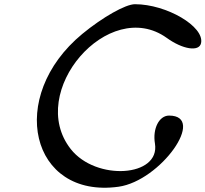

<svg xmlns="http://www.w3.org/2000/svg" viewBox="-20 -867 976 912"><path d="M371 -706C10 -408 125 78 543 20C743 -8 963 -318 783 -318C736 -318 704 -256 716 -185C742 -26 436 -6 316 -159C103 -430 496 -885 772 -687C848 -632 926 -620 935 -662C952 -741 771 -847 621 -847C576 -847 467 -785 371 -706Z"/></svg>

Font: Venom Sans
Style: Obl
Weight: 400
Version: Version 1.001